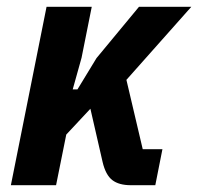

<svg xmlns="http://www.w3.org/2000/svg" viewBox="-20 -545 583 565"><path d="M117 -525H250L220 -375L194 -282H208L264 -374L389 -525H543L352 -310L400 -106H458L437 0H365Q330 0 310.5 -15Q291 -30 282 -68L246 -225L175 -149L145 0H12Z"/></svg>

Font: IBM Plex Sans Cond
Style: Bold Italic
Weight: 700
Width: 3
Italic angle: -11°
Designer: Mike Abbink, Paul van der Laan, Pieter van Rosmalen
Foundry: Bold Monday
Version: Version 1.3